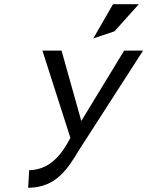

<svg xmlns="http://www.w3.org/2000/svg" viewBox="-20 -692 744 914"><path d="M525 -543 641 -672H518L424 -509ZM119 118 114 202H118C246 199 301 115 357 21L661 -451H571L367 -116L273 -451H182L315 -36C259 73 199 114 124 118Z"/></svg>

Font: Charger Monospace
Style: Regular
Weight: 400
Designer: Jasper
Foundry: Cannot Into Space Fonts
Version: Version 0.980